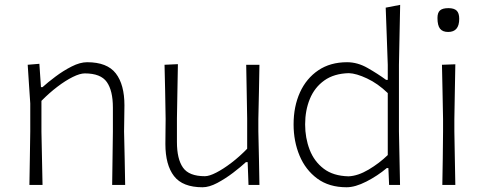

<svg xmlns="http://www.w3.org/2000/svg" viewBox="-20 -761 1989 790"><path d="M101 0Q102 -56 102.8 -107.8Q103.5 -159.5 104.5 -220.5V-335.5Q102 -374.5 99.2 -414.5Q96.5 -454.5 94 -494.5L142 -498.5L148.5 -402.5H155Q176.5 -422 208.5 -446Q240.5 -470 275 -487.5Q309.5 -505 338.5 -505Q421 -505 456.5 -459Q492 -413 492 -327.5Q492 -295 491.2 -267.8Q490.5 -240.5 490.5 -220.5Q492 -159.5 493 -107.8Q494 -56 495 0H441.5Q442.5 -56 443 -107.5Q443.5 -159 444.5 -219V-318.5Q444.5 -388 419.5 -423.5Q394.5 -459 329 -459Q309 -459 279.2 -444.2Q249.5 -429.5 216 -404Q182.5 -378.5 150.5 -346V-219Q151.5 -159 152.8 -107.5Q154 -56 155 0Z M813.5 9.5Q731.5 9.5 696 -36.5Q660.5 -82.5 660.5 -168.5Q660.5 -200.5 661 -224.8Q661.5 -249 661.5 -271Q660.5 -334 659.5 -386.5Q658.5 -439 657 -494.5L712 -497Q711 -440.5 710 -387.8Q709 -335 708 -273.5V-176.5Q708 -107 732.8 -71.5Q757.5 -36 823 -36Q841 -36 869.8 -50.8Q898.5 -65.5 932 -91Q965.5 -116.5 997 -149V-273.5Q996 -334.5 995 -386.8Q994 -439 993 -494.5H1047.5Q1046.5 -438 1045.5 -386Q1044.5 -334 1043 -271V-220.5Q1044.5 -159.5 1045.5 -107.8Q1046.5 -56 1047.5 0H1002.5L999 -94H992Q971 -74.5 939.2 -50.2Q907.5 -26 874 -8.2Q840.5 9.5 813.5 9.5Z M1406 9.5Q1334 9.5 1285.5 -26.2Q1237 -62 1212.5 -120.8Q1188 -179.5 1188 -249Q1188 -323 1214.2 -380.8Q1240.5 -438.5 1289.8 -471.8Q1339 -505 1408 -505Q1451 -505 1492.2 -481.5Q1533.5 -458 1568.5 -432.5H1575.5V-494Q1573.5 -557.5 1571.2 -615.8Q1569 -674 1567 -729.5L1626.5 -741Q1625 -681 1624 -619.8Q1623 -558.5 1621.5 -494V-220.5Q1622.5 -159.5 1623.8 -107.8Q1625 -56 1626 0H1581L1578 -69.5H1571.5Q1533.5 -37.5 1487.5 -14Q1441.5 9.5 1406 9.5ZM1414 -35.5Q1452.5 -37 1496.8 -63.2Q1541 -89.5 1575.5 -123V-378Q1534.5 -417.5 1490.2 -438.2Q1446 -459 1415.5 -460Q1354.5 -458.5 1314.5 -430Q1274.5 -401.5 1255 -354.2Q1235.5 -307 1235.5 -249Q1235.5 -193.5 1254 -145.2Q1272.5 -97 1311.8 -67Q1351 -37 1414 -35.5Z M1800 0Q1801 -56 1801.8 -107.8Q1802.5 -159.5 1803 -220.5V-270.5Q1802 -333 1800.8 -386Q1799.5 -439 1798.5 -494.5L1853.5 -496.5Q1852.5 -440 1851.5 -386.8Q1850.5 -333.5 1849.5 -270.5V-220.5Q1850.5 -159.5 1851.5 -107.8Q1852.5 -56 1853.5 0ZM1824 -629.5Q1801 -629.5 1790.5 -643Q1780 -656.5 1780 -687Q1780 -709 1790.5 -718.2Q1801 -727.5 1825 -727.5Q1848.5 -727.5 1859 -717.2Q1869.5 -707 1869.5 -683.5Q1869.5 -629.5 1824 -629.5Z"/></svg>

Font: Commissioner Loud ExtraLight
Style: Regular
Weight: 200
Designer: Kostas Bartsokas
Foundry: Kostas Bartsokas
Version: Version 1.000; ttfautohint (v1.8.3)